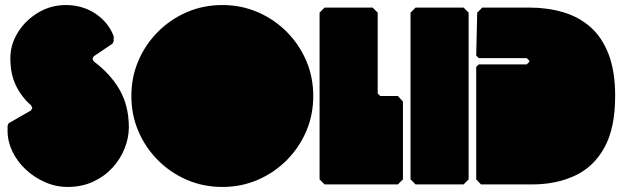

<svg xmlns="http://www.w3.org/2000/svg" viewBox="-20 -730 2465 760"><path d="M248 10Q201 10 158 -9Q115 -28 81.5 -59.5Q48 -91 29 -130.5Q10 -170 10 -212V-232L14 -242L103 -293L108 -303L103 -313Q66 -345 43.5 -390.5Q21 -436 21 -500Q21 -554 51 -602Q81 -650 131 -680Q181 -710 241 -710Q306 -710 357 -676.5Q408 -643 430 -587V-567L425 -557L351 -507L346 -497L351 -487Q417 -438 453.5 -374.5Q490 -311 490 -226Q490 -185 473.5 -143Q457 -101 425.5 -66.5Q394 -32 349 -11Q304 10 248 10Z M860 10Q785 10 720 -18Q655 -46 605.5 -95.5Q556 -145 528 -210Q500 -275 500 -350Q500 -425 528 -490Q556 -555 605.5 -604.5Q655 -654 720 -682Q785 -710 860 -710Q935 -710 1000 -682Q1065 -654 1114.5 -604.5Q1164 -555 1192 -490Q1220 -425 1220 -350Q1220 -275 1192 -210Q1164 -145 1114.5 -95.5Q1065 -46 1000 -18Q935 10 860 10Z M1265 0 1245 -20V-680L1265 -700H1455L1475 -680V-360L1485 -350H1555L1575 -328V-20L1555 0Z M1625 0 1605 -20V-680L1625 -700H1815L1835 -680V-20L1815 0Z M1884 0 1865 -20V-465L1875 -475H2065L2075 -485V-490L2065 -500H1875L1865 -510L1869 -680L1889 -700H2075Q2146 -700 2208 -682Q2270 -664 2316.5 -623.5Q2363 -583 2389 -515.5Q2415 -448 2415 -350Q2415 -223 2372.5 -146Q2330 -69 2255.5 -34.5Q2181 0 2086 0Z"/></svg>

Font: GTL001
Style: Regular
Weight: 400
Designer: Eli Heuer
Foundry: GTL Type Label
Version: Version 0.100; ttfautohint (v1.8.4.7-5d5b)